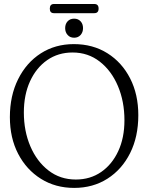

<svg xmlns="http://www.w3.org/2000/svg" viewBox="-20 -930 745 962"><path d="M350 -709Q445.5 -709 518.2 -663.2Q591 -617.5 632 -537.2Q673 -457 673 -353Q673 -245 632 -163Q591 -81 518.5 -34.8Q446 11.5 351.5 11.5Q258 11.5 185.2 -34Q112.5 -79.5 71 -159.2Q29.5 -239 29.5 -343Q29.5 -450.5 70.8 -533.2Q112 -616 184.2 -662.5Q256.5 -709 350 -709ZM603.5 -327.5Q603.5 -421.5 571 -498.5Q538.5 -575.5 480 -621.2Q421.5 -667 343.5 -667Q271.5 -667 216.5 -628.8Q161.5 -590.5 130.5 -522.8Q99.5 -455 99.5 -366.5Q99.5 -273.5 132 -197.2Q164.5 -121 223 -75.8Q281.5 -30.5 360 -30.5Q432 -30.5 486.8 -68.2Q541.5 -106 572.5 -172.8Q603.5 -239.5 603.5 -327.5ZM351.5 -741Q331 -741 318.8 -754.8Q306.5 -768.5 306.5 -789Q306.5 -810 318.8 -823.2Q331 -836.5 351.5 -836.5Q371.5 -836.5 383.8 -823.2Q396 -810 396 -789Q396 -768.5 383.8 -754.8Q371.5 -741 351.5 -741ZM229.5 -886.5Q229.5 -910 250.5 -910H452.5Q474 -910 474 -887Q474 -864 452.5 -864H250.5Q229.5 -864 229.5 -886.5Z"/></svg>

Font: Fraunces 144pt SuperSoft Light
Style: Regular
Weight: 300
Version: Version 1.000;[0bf87f6ff]